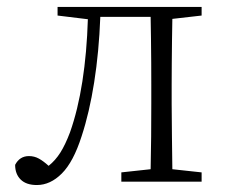

<svg xmlns="http://www.w3.org/2000/svg" viewBox="-20 -527 653 557"><path d="M564.9 -481.9 480 -472.2Q479.5 -444.8 479 -410.9Q478.5 -377 478.3 -343Q478 -309.1 478 -282.2V-226.1Q478 -185.5 478.8 -131.3Q479.5 -77.1 480 -36.1L564.9 -26.9V0H332V-26.9L417 -36.1Q418 -77.1 418.5 -131.3Q418.9 -185.5 418.9 -226.1V-282.2Q418.9 -310.1 418.7 -345.2Q418.5 -380.4 418 -415.5Q417.5 -450.7 417 -478H271Q267.1 -376 253.2 -288.1Q239.3 -200.2 216.8 -131.8Q192.9 -57.1 159.4 -23.7Q126 9.8 86.9 9.8Q56.2 9.8 40 -6.1Q23.9 -22 23.9 -48.8Q37.1 -74.2 64 -74.2Q79.6 -74.2 92.8 -66.9Q106 -59.6 121.1 -45.9Q140.6 -61.5 155 -84.2Q169.4 -106.9 183.1 -143.1Q206.1 -208 219 -291Q231.9 -374 234.9 -471.2L147 -481.9V-506.8H564.9Z"/></svg>

Font: Source Han Serif CN ExtraLight
Style: Regular
Weight: 250
Designer: Ryoko NISHIZUKA  (kana & ideographs); Frank Grießhammer (Latin, Greek & Cyrillic); Wenlong ZHANG  (bopomofo); Sandoll Co
Foundry: Adobe Systems Incorporated
Version: Version 1.001;PS 1.001;hotconv 16.6.54;makeotf.lib2.5.65590